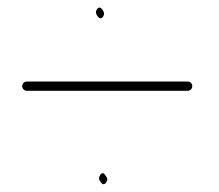

<svg xmlns="http://www.w3.org/2000/svg" viewBox="-20 -539 567 497"><path d="M254.2 -83C249.3 -91.8 244.6 -93.1 240.1 -87.1C235.5 -81 235.2 -75.3 239.2 -70C244.4 -60.9 249.5 -59.7 254.6 -66.5C258.9 -72.2 258.8 -77.7 254.2 -83ZM231.4 -515.5C227.1 -509.8 227.5 -503.7 232.5 -497C237.5 -490.3 242.1 -489.8 246.4 -495.5C250.6 -501.2 250.2 -507.3 245.2 -514C240.2 -520.7 235.6 -521.2 231.4 -515.5ZM37.5 -316C37.5 -312.7 38.7 -309.8 41 -307.5C43.3 -305.2 46.2 -304 49.5 -304H465.7C469.1 -304 471.9 -305.2 474.2 -307.5C476.6 -309.8 477.7 -312.7 477.7 -316C477.7 -319.3 476.6 -322.2 474.2 -324.5C471.9 -326.8 469.1 -328 465.7 -328H49.5C46.2 -328 43.3 -326.8 41 -324.5C38.7 -322.2 37.5 -319.3 37.5 -316Z"/></svg>

Font: Proton
Style: SeBdCnd
Weight: 500
Version: Version 1.017